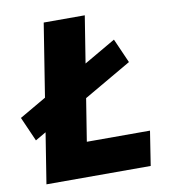

<svg xmlns="http://www.w3.org/2000/svg" viewBox="-101 -776 769 847"><g transform="rotate(-10 284.0 -352.5)"><path d="M39 0 151 -705H335L247 -154H530L506 0ZM27 -199 -21 -308 443 -577 491 -468Z"/></g></svg>

Font: Nunito Sans 7pt SemiCondensed Black
Style: Italic
Weight: 900
Width: 4
Italic angle: -9°
Designer: Vernon Adams
Foundry: Vernon Adams
Version: Version 3.101;gftools[0.9.27]